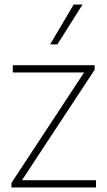

<svg xmlns="http://www.w3.org/2000/svg" viewBox="-20 -828 472 848"><path d="M30.5 0V-20L351.5 -508H36.5V-540H398V-520L77 -32H404V0ZM201.5 -632 305.5 -808H344.5L233.5 -632Z"/></svg>

Font: Encode Sans Th
Style: Regular
Weight: 100
Designer: Multiple Designers
Foundry: Impallari Type
Version: Version 3.002; ttfautohint (v1.8.3) -l 8 -r 50 -G 200 -x 14 